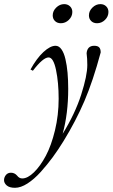

<svg xmlns="http://www.w3.org/2000/svg" viewBox="-105 -667 547 932"><path d="M366.2 -554.2Q348.6 -554.2 337.6 -564.9Q326.7 -575.7 326.7 -592.3Q326.7 -613.8 343.8 -630.4Q360.8 -647 382.3 -647Q399.4 -647 410.4 -636.2Q421.4 -625.5 421.4 -608.9Q421.4 -586.9 404.8 -570.6Q388.2 -554.2 366.2 -554.2ZM190.4 -554.2Q172.9 -554.2 161.9 -564.9Q150.9 -575.7 150.9 -592.3Q150.9 -613.8 168 -630.4Q185.1 -647 206.5 -647Q223.6 -647 234.9 -636.2Q246.1 -625.5 246.1 -608.9Q246.1 -586.9 229.2 -570.6Q212.4 -554.2 190.4 -554.2ZM-32.2 244.6Q-59.1 244.6 -72.3 233.2Q-85.4 221.7 -85.4 207.5Q-85.4 193.8 -76.4 182.6Q-67.4 171.4 -51.8 171.4Q-34.2 171.4 -22 185.5Q-11.7 199.2 2.9 199.2Q29.3 199.2 60.1 169.2Q90.8 139.2 117.4 89.4Q144 39.6 161.9 -34.4Q179.7 -108.4 179.7 -187.5Q179.7 -266.1 167 -327.1Q154.3 -388.2 130.9 -388.2Q104 -388.2 54.7 -323.7L43 -329.6Q72.8 -383.8 105.7 -414.3Q138.7 -444.8 164.6 -444.8Q181.2 -444.8 193.4 -427.5Q205.6 -410.2 212.6 -380.1Q219.7 -350.1 222.9 -314Q226.1 -277.8 226.1 -235.4Q226.1 -115.7 199.2 -17.6Q259.3 -114.7 289.1 -207.5Q318.8 -300.3 318.8 -351.6Q318.8 -382.8 315.4 -408.7Q318.8 -444.8 352.5 -444.8Q369.1 -444.8 376.5 -437Q383.8 -429.2 383.8 -412.6Q346.2 -272.9 304.7 -176.3Q263.2 -79.6 203.6 17.6Q177.7 59.6 150.9 96.2Q124 132.8 92.3 168Q60.5 203.1 28.1 223.9Q-4.4 244.6 -32.2 244.6Z"/></svg>

Font: Elstob Light
Style: Italic
Weight: 300
Italic angle: -20°
Designer: Peter S. Baker
Version: Version 1.015